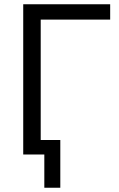

<svg xmlns="http://www.w3.org/2000/svg" viewBox="-20 -725 560 901"><path d="M188 156V0H93V-68H263V156ZM89 0V-705H497V-633H171V0Z"/></svg>

Font: Nunito Sans 10pt SemiCondensed
Style: Regular
Weight: 400
Width: 4
Designer: Vernon Adams
Foundry: Vernon Adams
Version: Version 3.101;gftools[0.9.27]